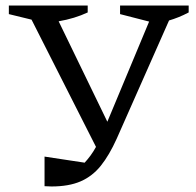

<svg xmlns="http://www.w3.org/2000/svg" viewBox="-20 -668 710 694"><path d="M141 5V-102L286 -80Q297 -92 307 -105.5Q317 -119 327 -137L94 -597L12 -617V-648H297V-623Q250 -601 192 -591L368 -228L519 -590L414 -617V-648H662V-623Q643 -613 625.5 -606Q608 -599 591 -594L402 -167Q375 -107 344.5 -69Q314 -31 271.5 -12.5Q229 6 166 6Q160 6 153.5 5.5Q147 5 141 5Z"/></svg>

Font: Piazzolla
Style: Regular
Weight: 400
Designer: Juan Pablo del Peral
Foundry: Huerta Tipografica
Version: Version 1.330